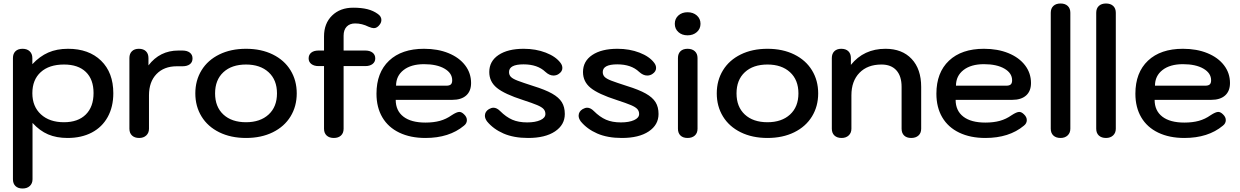

<svg xmlns="http://www.w3.org/2000/svg" viewBox="-20 -779 7093 1098"><path d="M54 246V-447Q54 -472 68.5 -486Q83 -500 109 -500Q135 -500 150 -485.5Q165 -471 165 -447V-412Q207 -457 256 -478.5Q305 -500 369 -500Q488 -500 558 -432Q628 -364 628 -246Q628 -168 596 -110Q564 -52 505 -21Q446 10 366 10Q303 10 255 -10.5Q207 -31 166 -76V246Q166 270 150.5 284.5Q135 299 109 299Q83 299 68.5 285Q54 271 54 246ZM515 -247Q515 -325 471 -367.5Q427 -410 346 -410Q261 -410 213 -366.5Q165 -323 165 -246Q165 -170 214 -125Q263 -80 346 -80Q426 -80 470.5 -124Q515 -168 515 -247Z M720 -43V-447Q720 -472 734.5 -486Q749 -500 774 -500Q800 -500 814.5 -486Q829 -472 829 -447V-405Q894 -490 1000 -490H1023Q1050 -490 1065.5 -478Q1081 -466 1081 -445Q1081 -423 1065.5 -411.5Q1050 -400 1023 -400H991Q918 -400 875 -355.5Q832 -311 832 -234V-43Q832 -19 816.5 -4.5Q801 10 776 10Q750 10 735 -4Q720 -18 720 -43Z M1097 -245Q1097 -319 1132.5 -377Q1168 -435 1234 -467.5Q1300 -500 1387 -500Q1474 -500 1540 -467.5Q1606 -435 1641.5 -377Q1677 -319 1677 -245Q1677 -171 1641.5 -113Q1606 -55 1540 -22.5Q1474 10 1387 10Q1300 10 1234 -22.5Q1168 -55 1132.5 -113Q1097 -171 1097 -245ZM1564 -245Q1564 -322 1516 -366Q1468 -410 1387 -410Q1305 -410 1257.5 -366Q1210 -322 1210 -245Q1210 -168 1257.5 -124Q1305 -80 1387 -80Q1468 -80 1516 -124Q1564 -168 1564 -245Z M2161 -665Q2161 -651 2152 -639Q2137 -618 2118 -618Q2107 -618 2088 -626Q2050 -645 2011 -645Q1980 -645 1962.5 -626.5Q1945 -608 1945 -575V-490H2069Q2095 -490 2110.5 -478Q2126 -466 2126 -445Q2126 -425 2110.5 -413Q2095 -401 2069 -401H1945V-43Q1945 -18 1930 -4Q1915 10 1889 10Q1863 10 1848 -4Q1833 -18 1833 -43V-401H1802Q1776 -401 1760.5 -413Q1745 -425 1745 -445Q1745 -466 1760 -478Q1775 -490 1802 -490H1833V-571Q1833 -645 1879 -690Q1925 -735 2000 -735Q2047 -735 2081 -726.5Q2115 -718 2141 -699Q2161 -685 2161 -665Z M2133 -243Q2133 -364 2205 -432Q2277 -500 2405 -500Q2484 -500 2545 -475Q2606 -450 2640 -405.5Q2674 -361 2674 -304Q2674 -258 2646 -233Q2618 -208 2567 -208H2243Q2243 -146 2287 -112Q2331 -78 2413 -78Q2460 -78 2496 -88Q2532 -98 2563 -120Q2592 -139 2607 -139Q2620 -139 2634 -125Q2650 -110 2650 -92Q2650 -73 2633 -60Q2549 10 2413 10Q2327 10 2263.5 -20.5Q2200 -51 2166.5 -108Q2133 -165 2133 -243ZM2533 -289Q2550 -289 2558 -296Q2566 -303 2566 -320Q2566 -361 2522 -386.5Q2478 -412 2405 -412Q2331 -412 2288 -378.5Q2245 -345 2245 -289Z M2765 -85Q2753 -102 2753 -117Q2753 -141 2776 -155Q2790 -163 2802 -163Q2821 -163 2840 -144Q2874 -110 2909.5 -94.5Q2945 -79 2995 -79Q3041 -79 3070 -92Q3099 -105 3099 -127Q3099 -144 3088.5 -155.5Q3078 -167 3052 -178Q3026 -189 2971 -207Q2865 -241 2821.5 -276.5Q2778 -312 2778 -367Q2778 -429 2831 -464.5Q2884 -500 2975 -500Q3044 -500 3101 -478Q3158 -456 3185 -420Q3196 -406 3196 -390Q3196 -370 3175 -356Q3162 -347 3145 -347Q3122 -347 3099 -368Q3054 -411 2974 -411Q2891 -411 2891 -367Q2891 -350 2902 -339Q2913 -328 2940.5 -317.5Q2968 -307 3030 -287Q3098 -266 3137 -244Q3176 -222 3193 -194.5Q3210 -167 3210 -127Q3210 -65 3154 -27.5Q3098 10 3000 10Q2918 10 2859.5 -15.5Q2801 -41 2765 -85Z M3301 -85Q3289 -102 3289 -117Q3289 -141 3312 -155Q3326 -163 3338 -163Q3357 -163 3376 -144Q3410 -110 3445.5 -94.5Q3481 -79 3531 -79Q3577 -79 3606 -92Q3635 -105 3635 -127Q3635 -144 3624.5 -155.5Q3614 -167 3588 -178Q3562 -189 3507 -207Q3401 -241 3357.5 -276.5Q3314 -312 3314 -367Q3314 -429 3367 -464.5Q3420 -500 3511 -500Q3580 -500 3637 -478Q3694 -456 3721 -420Q3732 -406 3732 -390Q3732 -370 3711 -356Q3698 -347 3681 -347Q3658 -347 3635 -368Q3590 -411 3510 -411Q3427 -411 3427 -367Q3427 -350 3438 -339Q3449 -328 3476.5 -317.5Q3504 -307 3566 -287Q3634 -266 3673 -244Q3712 -222 3729 -194.5Q3746 -167 3746 -127Q3746 -65 3690 -27.5Q3634 10 3536 10Q3454 10 3395.5 -15.5Q3337 -41 3301 -85Z M3839 -643Q3839 -672 3859.5 -690.5Q3880 -709 3912 -709Q3944 -709 3965 -690.5Q3986 -672 3986 -643Q3986 -614 3965 -595.5Q3944 -577 3912 -577Q3880 -577 3859.5 -595.5Q3839 -614 3839 -643ZM3857 -43V-447Q3857 -472 3871.5 -486Q3886 -500 3912 -500Q3938 -500 3953.5 -486Q3969 -472 3969 -447V-43Q3969 -18 3953.5 -4Q3938 10 3912 10Q3886 10 3871.5 -4Q3857 -18 3857 -43Z M4079 -245Q4079 -319 4114.5 -377Q4150 -435 4216 -467.5Q4282 -500 4369 -500Q4456 -500 4522 -467.5Q4588 -435 4623.5 -377Q4659 -319 4659 -245Q4659 -171 4623.5 -113Q4588 -55 4522 -22.5Q4456 10 4369 10Q4282 10 4216 -22.5Q4150 -55 4114.5 -113Q4079 -171 4079 -245ZM4546 -245Q4546 -322 4498 -366Q4450 -410 4369 -410Q4287 -410 4239.5 -366Q4192 -322 4192 -245Q4192 -168 4239.5 -124Q4287 -80 4369 -80Q4450 -80 4498 -124Q4546 -168 4546 -245Z M4737 -43V-447Q4737 -472 4751.5 -486Q4766 -500 4791 -500Q4817 -500 4831.5 -486Q4846 -472 4846 -447V-408Q4920 -500 5044 -500Q5139 -500 5193.5 -442Q5248 -384 5248 -282V-43Q5248 -18 5232.5 -4Q5217 10 5191 10Q5165 10 5150.5 -4Q5136 -18 5136 -43V-282Q5136 -344 5106 -377Q5076 -410 5021 -410Q4941 -410 4895 -362.5Q4849 -315 4849 -234V-43Q4849 -19 4833.5 -4.5Q4818 10 4793 10Q4767 10 4752 -4Q4737 -18 4737 -43Z M5335 -243Q5335 -364 5407 -432Q5479 -500 5607 -500Q5686 -500 5747 -475Q5808 -450 5842 -405.5Q5876 -361 5876 -304Q5876 -258 5848 -233Q5820 -208 5769 -208H5445Q5445 -146 5489 -112Q5533 -78 5615 -78Q5662 -78 5698 -88Q5734 -98 5765 -120Q5794 -139 5809 -139Q5822 -139 5836 -125Q5852 -110 5852 -92Q5852 -73 5835 -60Q5751 10 5615 10Q5529 10 5465.5 -20.5Q5402 -51 5368.5 -108Q5335 -165 5335 -243ZM5735 -289Q5752 -289 5760 -296Q5768 -303 5768 -320Q5768 -361 5724 -386.5Q5680 -412 5607 -412Q5533 -412 5490 -378.5Q5447 -345 5447 -289Z M5989 -43V-706Q5989 -731 6004 -745Q6019 -759 6045 -759Q6071 -759 6086 -745Q6101 -731 6101 -706V-43Q6101 -19 6085.5 -4.5Q6070 10 6045 10Q6019 10 6004 -4Q5989 -18 5989 -43Z M6249 -43V-706Q6249 -731 6264 -745Q6279 -759 6305 -759Q6331 -759 6346 -745Q6361 -731 6361 -706V-43Q6361 -19 6345.5 -4.5Q6330 10 6305 10Q6279 10 6264 -4Q6249 -18 6249 -43Z M6473 -243Q6473 -364 6545 -432Q6617 -500 6745 -500Q6824 -500 6885 -475Q6946 -450 6980 -405.5Q7014 -361 7014 -304Q7014 -258 6986 -233Q6958 -208 6907 -208H6583Q6583 -146 6627 -112Q6671 -78 6753 -78Q6800 -78 6836 -88Q6872 -98 6903 -120Q6932 -139 6947 -139Q6960 -139 6974 -125Q6990 -110 6990 -92Q6990 -73 6973 -60Q6889 10 6753 10Q6667 10 6603.5 -20.5Q6540 -51 6506.5 -108Q6473 -165 6473 -243ZM6873 -289Q6890 -289 6898 -296Q6906 -303 6906 -320Q6906 -361 6862 -386.5Q6818 -412 6745 -412Q6671 -412 6628 -378.5Q6585 -345 6585 -289Z"/></svg>

Font: Kodchasan SemiBold
Style: Regular
Weight: 600
Version: Version 1.000; ttfautohint (v1.6)